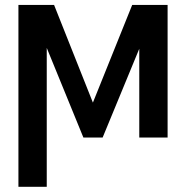

<svg xmlns="http://www.w3.org/2000/svg" viewBox="-20 -550 743 768"><path d="M508.8 -530.3H650.4V0H537.1V-355L390.6 0H313.5L167 -358.4V197.3H53.7V-530.3H196.3L351.6 -139.6Z"/></svg>

Font: Pretendard GOV Medium
Style: Regular
Weight: 500
Designer: Base glyphs from Inter by Rasmus Andersson; Hangeul glyphs from Noto Sans CJK(Source Han Sans) by Jang Soo-young and Kan
Foundry: Kil Hyung-jin
Version: Version 1.309